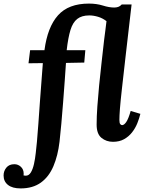

<svg xmlns="http://www.w3.org/2000/svg" viewBox="-135 -780 813 1071"><path d="M-20 271Q-66 271 -90.5 251.5Q-115 232 -115 199Q-115 174 -99.5 155Q-84 136 -55 136Q-34 136 -18.5 150.5Q-3 165 -3 188Q-3 190 -3 192.5Q-3 195 -4 198Q2 200 9 200Q26 200 37 182Q48 164 54.5 135Q61 106 64.5 73Q68 40 71 11Q75 -32 79 -89.5Q83 -147 87.5 -209.5Q92 -272 96.5 -329Q101 -386 104 -428L24 -427L33 -500H113Q130 -629 188.5 -694.5Q247 -760 361 -760Q404 -760 439 -749Q474 -738 502 -738Q514 -738 524.5 -741.5Q535 -745 544 -755H599Q579 -584 566 -469.5Q553 -355 545 -284Q537 -213 534 -173.5Q531 -134 531 -111Q531 -93 536 -87.5Q541 -82 546 -82Q557 -82 569 -99Q581 -116 594 -161L648 -145Q642 -120 631 -92.5Q620 -65 601.5 -41.5Q583 -18 557 -3.5Q531 11 495 11Q458 11 431 -11Q404 -33 404 -85Q404 -130 408 -186Q412 -242 418 -304Q424 -366 431.5 -430.5Q439 -495 446 -559Q448 -578 452.5 -609Q457 -640 459 -662Q437 -679 411.5 -686.5Q386 -694 363 -694Q321 -694 296 -674.5Q271 -655 258 -612.5Q245 -570 237 -500H341L335 -431L233 -429Q230 -386 226 -328.5Q222 -271 217 -208.5Q212 -146 207 -88.5Q202 -31 197 11Q188 88 163 147Q138 206 93 238.5Q48 271 -20 271Z"/></svg>

Font: Lora Italic
Style: Italic
Weight: 400
Italic angle: -3°
Designer: Olga Karpushina, Alexei Vanyashin (Cyrillic)
Foundry: Cyreal
Version: Version 2.210; ttfautohint (v1.8.1.43-b0c9)